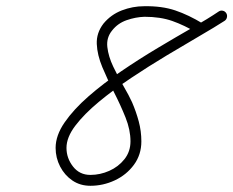

<svg xmlns="http://www.w3.org/2000/svg" viewBox="-20 -579 751 618"><path d="M615 -473Q573 -498 534.5 -511.5Q496 -525 445 -525Q416 -524 387.5 -514Q359 -504 341 -481Q322 -458 325.5 -427.5Q329 -397 344.5 -364.5Q360 -332 377.5 -302Q395 -272 405 -250Q418 -220 426.5 -188.5Q435 -157 435 -124Q435 -81 411 -48.5Q387 -16 349.5 1.5Q312 19 271 19Q238 19 213 2Q188 -15 173.5 -43Q159 -71 159 -103Q159 -143 188 -185Q217 -227 264.5 -268.5Q312 -310 370 -349.5Q428 -389 487.5 -424.5Q547 -460 598.5 -489.5Q650 -519 684 -542Q690 -546 697 -544.5Q704 -543 708 -537Q712 -531 710.5 -523.5Q709 -516 703 -512Q672 -492 623 -463.5Q574 -435 516.5 -400.5Q459 -366 402 -328Q345 -290 298 -251Q251 -212 222.5 -174.5Q194 -137 194 -103Q194 -70 215 -43Q236 -16 271 -16Q302 -16 331.5 -29Q361 -42 380.5 -66.5Q400 -91 400 -124Q400 -161 384 -201Q368 -241 347 -282Q326 -323 309.5 -362.5Q293 -402 291.5 -437.5Q290 -473 313 -503Q337 -532 372 -545.5Q407 -559 444 -559Q501 -560 544 -545.5Q587 -531 633 -503Q640 -499 641.5 -492Q643 -485 639 -479Q636 -473 629 -471Q622 -469 615 -473Z"/></svg>

Font: FRB American Cursive Guidelines Arrows
Style: Italic
Weight: 400
Italic angle: -25°
Version: Version 2.0;Modular Font Editor K font №1